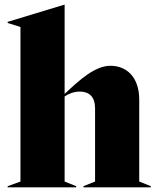

<svg xmlns="http://www.w3.org/2000/svg" viewBox="-20 -806 682 826"><path d="M13 0H308V-5L258 -25V-391C274 -402 297 -412 324 -412C364 -412 389 -389 389 -340V-25L339 -5V0H629V-5L579 -25V-377C579 -474 525 -523 455 -523C389 -523 323 -463 258 -402V-786H257L13 -712V-707L68 -690V-25L13 -5Z"/></svg>

Font: Nyght Serif Dark
Style: Regular
Weight: 800
Designer: Maksym Kobuzan
Version: Version 0.410;Glyphs 3.1.2 (3151)